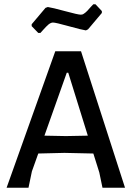

<svg xmlns="http://www.w3.org/2000/svg" viewBox="-20 -883 627 903"><path d="M170 -728H160L129 -760V-769L194 -846L205 -850Q226 -847 286.5 -830.5Q347 -814 360 -814Q364 -814 367.5 -815Q371 -816 375 -819Q379 -822 382.5 -824.5Q386 -827 391 -832.5Q396 -838 399 -841.5Q402 -845 408.5 -852Q415 -859 419 -863H429L459 -831V-822L394 -745L384 -740Q363 -743 302.5 -760Q242 -777 229 -777Q224 -777 218.5 -774.5Q213 -772 207 -767Q201 -762 196.5 -757Q192 -752 183.5 -743Q175 -734 170 -728ZM361 -642 568 0H462L447 -72L419 -161L283 -164L160 -161L130 -77L114 0H11L240 -642ZM290 -243 393 -245 301 -541H294L189 -245Z"/></svg>

Font: Alegreya Sans SC Medium
Style: Regular
Weight: 500
Designer: Juan Pablo del Peral
Foundry: Huerta Tipografica
Version: Version 2.001;PS 002.001;hotconv 1.0.88;makeotf.lib2.5.64775